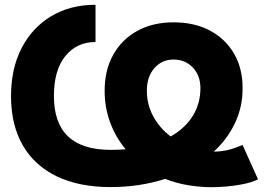

<svg xmlns="http://www.w3.org/2000/svg" viewBox="-20 -759 1103 791"><path d="M850.6 12.2Q806.2 12.2 756.3 4.2Q706.5 -3.9 660.6 -22Q555.2 11.7 435.5 11.7Q305.7 11.7 213.9 -32.5Q122.1 -76.7 73.7 -160.6Q25.4 -244.6 25.4 -363.3Q25.4 -476.1 68.8 -560.5Q112.3 -645 190.7 -692.1Q269 -739.3 373.5 -739.3V-585.9Q295.9 -585.9 249 -527.8Q202.1 -469.7 202.1 -363.3Q202.1 -141.6 435.5 -141.6Q467.3 -141.6 497.6 -144Q456.1 -193.8 433.6 -255.1Q411.1 -316.4 411.1 -384.8Q411.1 -470.2 446.5 -533.4Q481.9 -596.7 545.7 -631.8Q609.4 -667 695.3 -667Q780.8 -667 844.7 -633.1Q908.7 -599.1 944.1 -538.3Q979.5 -477.5 979.5 -395.5Q979.5 -317.9 948 -251.7Q916.5 -185.5 860.8 -134.3Q890.1 -134.8 915 -140.1Q939.9 -145.5 979.5 -161.6L1043 -20Q1014.6 -6.8 979.7 0Q944.8 6.8 910.6 9.5Q876.5 12.2 850.6 12.2ZM683.1 -196.8Q742.7 -230.5 774.2 -281.5Q805.7 -332.5 805.7 -395.5Q805.7 -448.2 774.2 -481Q742.7 -513.7 695.3 -513.7Q647 -513.7 616 -478.3Q585 -442.9 585 -385.3Q585 -328.1 611.6 -279.3Q638.2 -230.5 683.1 -196.8Z"/></svg>

Font: Inter Display ExtraBold
Style: Regular
Weight: 800
Designer: Rasmus Andersson
Foundry: rsms
Version: Version 4.000;git-a52131595